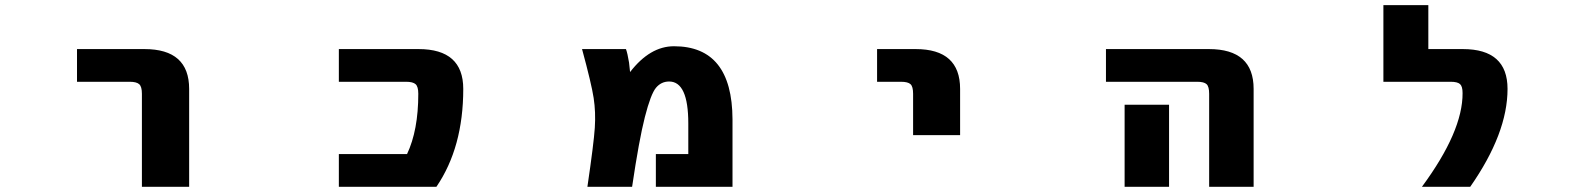

<svg xmlns="http://www.w3.org/2000/svg" viewBox="-20 -712 6040 734"><path d="M274.4 -399.4V-524.4H532.2Q703.1 -524.4 703.1 -372.1V2H522.5V-353.5Q522.5 -380.9 512.2 -390.1Q502 -399.4 475.6 -399.4Z M1580.1 -524.4Q1751 -524.4 1751 -372.1Q1751 -148.4 1648.4 2H1275.4V-123H1536.1Q1579.1 -213.9 1579.1 -353.5Q1579.1 -380.9 1568.8 -390.1Q1558.6 -399.4 1532.2 -399.4H1275.4V-524.4Z M2388.7 -436.5Q2464.8 -535.2 2556.6 -535.2Q2779.3 -535.2 2780.3 -255.9V2H2487.3V-123H2611.3V-240.2Q2611.3 -400.4 2538.1 -400.4Q2507.8 -400.4 2487.8 -376.5Q2467.8 -352.5 2445.3 -264.6Q2422.9 -176.8 2396.5 2H2225.6Q2250 -164.1 2253.9 -223.6Q2257.8 -283.2 2249.5 -337.4Q2241.2 -391.6 2205.1 -524.4H2373Q2378.9 -508.8 2384.8 -472.7Q2387.7 -448.2 2388.7 -436.5Z M3333 -399.4V-524.4H3480.5Q3650.4 -524.4 3650.4 -372.1V-195.3H3470.7V-353.5Q3470.7 -380.9 3460.9 -390.1Q3451.2 -399.4 3423.8 -399.4Z M4208 -399.4V-524.4H4601.6Q4772.5 -524.4 4772.5 -372.1V2H4602.5V-353.5Q4602.5 -380.9 4592.8 -390.1Q4583 -399.4 4556.6 -399.4ZM4449.2 -311.5V-163.1V2H4279.3V-163.1V-311.5Z M5416 2Q5572.3 -210 5571.3 -356.4Q5571.3 -381.8 5561.5 -390.6Q5551.8 -399.4 5525.4 -399.4H5268.6V-692.4H5440.4V-524.4H5572.3Q5743.2 -524.4 5743.2 -372.1Q5743.2 -202.1 5600.6 2Z"/></svg>

Font: Gen Shin Gothic Monospace Heavy
Style: Bold
Weight: 800
Designer: [Source Han Sans]
Ryoko NISHIZUKA  (kana & ideographs); Paul D. Hunt (Latin, Greek & Cyrillic); Wenlong ZHANG  (bopomofo
Version: Version 1.002.20150607